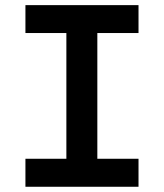

<svg xmlns="http://www.w3.org/2000/svg" viewBox="-20 -713 626 733"><path d="M77.1 0H508.8V-106.9H351.6V-586.9H508.8V-693.4H77.1V-586.9H233.4V-106.9H77.1Z"/></svg>

Font: Cascadia Mono SemiBold
Style: Regular
Weight: 600
Monospace: yes
Designer: Aaron Bell
Foundry: Saja Typeworks
Version: Version 2404.023